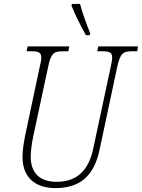

<svg xmlns="http://www.w3.org/2000/svg" viewBox="-20 -951 725 981"><path d="M419 -771H438L441 -780C421 -831 398 -893 389 -931H348L345 -923C366 -870 389 -826 419 -771ZM264 10C403 10 464 -68 489 -187L578 -605C594 -679 608 -689 655 -689H681L685 -714H482L477 -689H503C537 -689 553 -684 553 -657C553 -645 550 -628 545 -606L456 -190C436 -98 388 -22 269 -22C183 -22 137 -68 137 -149C137 -175 141 -213 150 -255L225 -605C240 -679 254 -689 302 -689H329L334 -714H121L116 -689H141C175 -689 191 -684 191 -657C191 -645 188 -629 182 -605L108 -256C101 -220 95 -180 95 -150C95 -50 153 10 264 10Z"/></svg>

Font: Noto Serif Condensed ExtraLight
Style: Italic
Weight: 200
Width: 3
Italic angle: -12°
Designer: Monotype Design Team
Foundry: Monotype Imaging Inc.
Version: Version 2.013